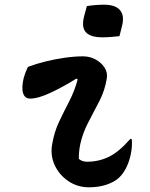

<svg xmlns="http://www.w3.org/2000/svg" viewBox="-20 -786 640 818"><path d="M99 -501Q133 -514 173.5 -524Q214 -534 256 -540Q298 -546 333 -546Q363 -546 387.5 -532.5Q412 -519 425.5 -498Q439 -477 435 -452Q427 -401 403.5 -355.5Q380 -310 356.5 -265.5Q333 -221 322 -172Q315 -137 316 -109Q330 -97 351 -97Q401 -97 444 -118Q487 -139 535 -194H541Q543 -181 542 -163.5Q541 -146 536 -123Q521 -61 487 -29Q468 -11 434.5 0.5Q401 12 359 12Q310 12 271 -14.5Q232 -41 213 -82.5Q194 -124 202 -170Q211 -224 232 -268Q253 -312 275.5 -355.5Q298 -399 311 -448L305 -451Q251 -417 197 -391.5Q143 -366 108 -366Q86 -366 78.5 -388.5Q71 -411 81 -454Q87 -476 99 -501ZM350 -760Q368 -763 387.5 -764.5Q407 -766 423 -766Q472 -766 491.5 -742.5Q511 -719 500 -676L489 -632Q472 -630 453 -628.5Q434 -627 417 -627Q365 -627 345.5 -649Q326 -671 339 -719Z"/></svg>

Font: Recursive Mn Csl St SmB
Style: Italic
Weight: 600
Italic angle: -15°
Monospace: yes
Version: Version 1.079;hotconv 1.0.112;makeotfexe 2.5.65598; ttfautoh